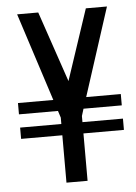

<svg xmlns="http://www.w3.org/2000/svg" viewBox="-51 -722 541 761"><g transform="rotate(-5 220.0 -341.0)"><path d="M182.6 0H266.6V-188.5H427.7V-233.4H266.6V-257.8L275.4 -286.1H427.7V-331.1H290L403.3 -681.6H319.3L225.6 -400.4L129.9 -681.6H45.9L159.2 -331.1H18.6V-286.1H173.8L182.6 -258.8V-233.4H18.6V-188.5H182.6Z"/></g></svg>

Font: Post No Bills Colombo SemiBold
Style: Regular
Weight: 600
Designer: Kosala Senevirathne, Siva Puranthara, Lasantha Premarathna, Tharique Azeez
Foundry: Mooniak
Version: Version 1.220 ; ttfautohint (v1.6)